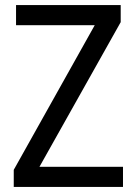

<svg xmlns="http://www.w3.org/2000/svg" viewBox="-20 -734 535 754"><path d="M463 0H34V-67L352 -635H43V-714H454V-647L135 -79H463Z"/></svg>

Font: Noto Sans Thai SemiCondensed
Style: Regular
Weight: 400
Width: 4
Designer: Monotype Design Team
Foundry: Monotype Imaging Inc.
Version: Version 2.001